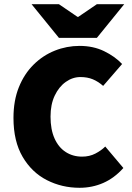

<svg xmlns="http://www.w3.org/2000/svg" viewBox="-20 -880 626 912"><path d="M358 12Q274 12 202.5 -24.5Q131 -61 87.5 -135Q44 -209 44 -320Q44 -402 69.5 -465.5Q95 -529 139.5 -573Q184 -617 240.5 -639.5Q297 -662 358 -662Q423 -662 474.5 -637Q526 -612 560 -576L470 -472Q446 -493 420.5 -503.5Q395 -514 362 -514Q325 -514 292.5 -491Q260 -468 240 -426Q220 -384 220 -326Q220 -265 239 -222.5Q258 -180 292 -158Q326 -136 370 -136Q405 -136 433 -150.5Q461 -165 480 -184L566 -82Q523 -34 470.5 -11Q418 12 358 12ZM260 -700 130 -860H260L348 -800H352L440 -860H570L440 -700Z"/></svg>

Font: Mada Black
Style: Regular
Weight: 900
Designer: Khaled Hosny
Version: Version 1.5